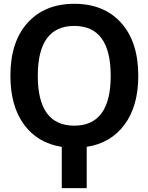

<svg xmlns="http://www.w3.org/2000/svg" viewBox="-20 -760 773 1000"><path d="M700.2 -365.2Q700.2 -208 628.9 -111.3Q557.6 -14.6 431.6 4.9V219.7H301.8V4.9Q175.8 -14.6 105 -111.3Q34.2 -208 34.2 -365.2Q34.2 -542 123.5 -641.1Q212.9 -740.2 367.2 -740.2Q521.5 -740.2 610.8 -641.1Q700.2 -542 700.2 -365.2ZM176.8 -365.2Q176.8 -105.5 366.7 -105.5Q556.6 -105.5 556.6 -365.2Q556.6 -625 366.7 -625Q176.8 -625 176.8 -365.2Z"/></svg>

Font: Mgen+ 1c bold
Style: Bold
Weight: 700
Designer: [Source Han Sans]
Ryoko NISHIZUKA  (kana & ideographs); Paul D. Hunt (Latin, Greek & Cyrillic); Wenlong ZHANG  (bopomofo
Version: Version 1.059.20150602